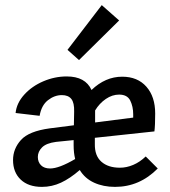

<svg xmlns="http://www.w3.org/2000/svg" viewBox="-20 -725 666 751"><path d="M597 -66Q526 6 430 6Q384 6 348 -10.5Q312 -27 292 -60Q254 -27 218.5 -10.5Q183 6 144 6Q91 6 61 -22.5Q31 -51 31 -99Q31 -143 62 -177.5Q93 -212 175 -223L269 -235L270 -288Q271 -323 259 -338Q247 -353 222 -353Q193 -353 167.5 -333Q142 -313 135 -272L41 -283Q45 -322 75 -355Q105 -388 149.5 -407Q194 -426 241 -426Q314 -426 338 -373Q392 -425 458 -425Q518 -425 552.5 -386Q587 -347 587 -281Q587 -234 584 -211L351 -186V-162Q350 -116 376.5 -92.5Q403 -69 449 -69Q475 -69 501 -80Q527 -91 550 -113ZM352 -246 501 -265V-278Q501 -308 489.5 -331.5Q478 -355 446 -355Q419 -355 394 -338Q369 -321 352 -293ZM274 -103Q268 -127 268 -157V-177L199 -170Q161 -165 144.5 -148.5Q128 -132 128 -111Q128 -91 140.5 -78.5Q153 -66 176 -66Q211 -66 274 -103ZM244 -530 378 -705 446 -645 289 -490Z"/></svg>

Font: Ysabeau Semibold
Style: Regular
Weight: 600
Designer: Christian Thalmann (Catharsis Fonts)
Version: Version 0.003